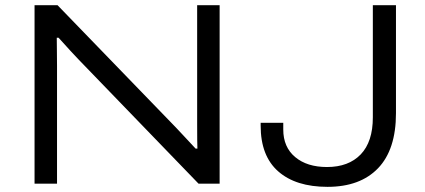

<svg xmlns="http://www.w3.org/2000/svg" viewBox="-20 -706 1632 738"><path d="M112.8 0V-686H201.2L657.2 -214.8Q668 -203.6 695.1 -174.3Q722.2 -145 731.9 -134.8H738.8Q737.8 -156.7 737.8 -229V-686H824.2V0H743.2L283.2 -476.1Q257.3 -502.9 205.1 -561H198.2Q198.2 -549.8 198.7 -511.2Q199.2 -472.7 199.2 -453.1V0ZM1238.8 12.2Q1117.2 12.2 1049.6 -47.1Q981.9 -106.4 981.9 -223.1V-233.9H1068.8V-208Q1068.8 -140.6 1114.5 -102.3Q1160.2 -64 1236.8 -64Q1319.8 -64 1366.5 -112.5Q1413.1 -161.1 1413.1 -254.9V-686H1502V-271Q1502 -130.9 1433.1 -59.3Q1364.3 12.2 1238.8 12.2Z"/></svg>

Font: Archivo Expanded Light
Style: Regular
Weight: 300
Width: 7
Designer: Hector Gatti
Foundry: Omnibus-Type
Version: Version 2.001